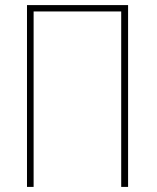

<svg xmlns="http://www.w3.org/2000/svg" viewBox="-20 -734 617 754"><path d="M112 0V-689H456V0H483V-714H86V0Z"/></svg>

Font: Noto Sans Display SemiCondensed Thin
Style: Regular
Weight: 250
Width: 4
Designer: Monotype Design team
Foundry: Monotype Imaging Inc.
Version: 1.000